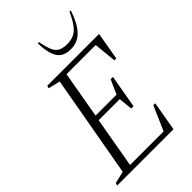

<svg xmlns="http://www.w3.org/2000/svg" viewBox="-252 -959 1056 1056"><g transform="rotate(-45 275.5 -431.0)"><path d="M10 0 14 -15 85 -32 191 -628 122 -645 126 -660H529L501 -498H486L473 -630H246L198 -356H361L398 -439H416L382 -245H364L356 -326H192L140 -30H401L463 -172H478L448 0ZM360 -710Q303 -710 279.5 -747.5Q256 -785 254 -862H264Q273 -812 285 -787Q297 -762 317 -753Q337 -744 366 -744Q394 -744 416.5 -753.5Q439 -763 459 -788.5Q479 -814 501 -862H511Q485 -784 449.5 -747Q414 -710 360 -710Z"/></g></svg>

Font: Spectral SC ExtraLight
Style: Italic
Weight: 275
Italic angle: -10°
Designer: Jean-Baptiste Levee
Foundry: Production Type
Version: Version 2.001